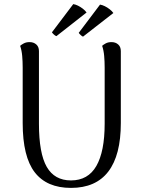

<svg xmlns="http://www.w3.org/2000/svg" viewBox="-20 -909 698 942"><path d="M572.8 -658.2V-305.4Q572.8 -147.5 511.4 -67.3Q450 12.9 328.3 12.9Q209.4 12.9 150.3 -63.8Q91.3 -140.5 91.3 -305.4V-577.4Q91.3 -606.9 88.9 -634.5Q86.5 -662.1 78.8 -684.2Q84.6 -689.5 96.5 -696Q108.3 -702.4 125.5 -702.4Q145 -702.4 158 -690.9Q171.1 -679.4 171.1 -658.2V-302.2Q171.1 -156.9 209.3 -90.4Q247.5 -23.8 328.3 -23.8Q412 -23.8 452.8 -94.8Q493.5 -165.7 493.5 -302.2V-577.4Q493.5 -606.9 491.1 -634.5Q488.7 -662.1 481.1 -684.2Q486.8 -689.5 498.5 -696Q510.1 -702.4 527.2 -702.4Q546.8 -702.4 559.8 -690.9Q572.8 -679.4 572.8 -658.2ZM404.7 -847.7 256.8 -731.7Q250.9 -733.2 243.9 -740Q236.8 -746.8 234.8 -750.4L339.4 -888.8Q350.2 -887.3 362.4 -881.3Q374.7 -875.3 386.3 -866.4Q397.8 -857.5 404.7 -847.7ZM536.2 -845.2 387.3 -729.2Q381.9 -731.2 375.1 -737.8Q368.3 -744.4 366.3 -747.9L470.8 -886.4Q481.6 -884.8 493.9 -878.8Q506.2 -872.8 517.7 -863.9Q529.3 -855 536.2 -845.2Z"/></svg>

Font: Arima Thin
Style: Regular
Weight: 100
Designer: Joana Correia and Natanael Gama
Foundry: NDISCOVER
Version: Version 1.101;gftools[0.9.23]